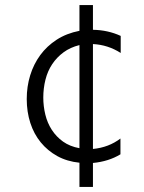

<svg xmlns="http://www.w3.org/2000/svg" viewBox="-20 -708 567 754"><path d="M453 -102Q407 -74 345 -68V26H292V-69Q243 -74 205 -95Q167 -116 140 -149Q113 -182 99 -225.5Q85 -269 85 -319Q85 -368 98.5 -412Q112 -456 138 -491.5Q164 -527 202.5 -552Q241 -577 292 -587V-688H345V-591Q404 -590 454 -567V-500Q404 -532 345 -535V-123Q407 -129 453 -164ZM292 -531Q256 -522 229.5 -502.5Q203 -483 185 -456Q167 -429 158.5 -395Q150 -361 150 -325Q150 -291 158 -258Q166 -225 183.5 -198Q201 -171 227.5 -152Q254 -133 292 -126Z"/></svg>

Font: LuenTai2017
Style: Regular
Weight: 400
Designer: LuenTai
Foundry: Microsoft Corpration
Version: Version 1.00 November 27, 2016, initial release